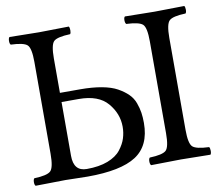

<svg xmlns="http://www.w3.org/2000/svg" viewBox="-74 -735 943 825"><g transform="rotate(-10 398.0 -323.0)"><path d="M692.9 -123Q692.9 -63 708.5 -48.6Q724.1 -34.2 779.8 -32.2Q783.7 -28.3 783.9 -16.1Q784.2 -3.9 779.8 1Q679.7 -1 650.9 -1Q618.7 -1 521 1Q516.1 -3.9 516.1 -15.9Q516.1 -27.8 521 -32.2Q577.1 -34.2 592.5 -48.6Q607.9 -63 607.9 -123V-523.9Q607.9 -584 592.5 -598.4Q577.1 -612.8 521 -615.2Q516.1 -620.1 516.1 -632.1Q516.1 -644 521 -647.9Q621.1 -646 649.9 -646Q682.1 -646 779.8 -647.9Q783.7 -644 783.9 -632.1Q784.2 -620.1 779.8 -615.2Q723.6 -613.3 708.3 -598.6Q692.9 -584 692.9 -523.9ZM246.1 -30.8Q300.3 -30.8 338.1 -45.4Q376 -60.1 395 -84.5Q414.1 -108.9 421.6 -133.1Q429.2 -157.2 429.2 -183.1Q429.2 -240.2 389.6 -286.6Q350.1 -333 264.2 -333H189V-98.1Q189 -30.8 246.1 -30.8ZM104 -122.1V-522.9Q104 -583 88.6 -597.4Q73.2 -611.8 17.1 -613.8Q12.2 -617.7 12.2 -629.9Q12.2 -642.1 17.1 -647Q117.2 -645 146 -645Q178.2 -645 275.9 -647Q279.8 -642.1 279.8 -630.1Q279.8 -618.2 275.9 -613.8Q219.7 -611.8 204.3 -597.4Q189 -583 189 -522.9V-373H276.9Q330.1 -373 371.1 -365.5Q412.1 -357.9 438 -343.5Q463.9 -329.1 481.4 -312Q499 -294.9 507.6 -271.5Q516.1 -248 519 -228Q522 -208 522 -183.1Q522 -84 455.6 -41Q389.2 2 244.1 2Q225.1 2 193.1 1Q161.1 0 147 0Q114.7 0 17.1 2Q12.2 -2 12.2 -13.9Q12.2 -25.9 17.1 -30.8Q73.2 -32.7 88.6 -47.4Q104 -62 104 -122.1Z"/></g></svg>

Font: Linux Libertine Capitals
Style: Small Caps
Weight: 400
Designer: Philipp H. Poll
Foundry: Philipp H. Poll
Version: Version 5.1.3